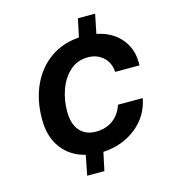

<svg xmlns="http://www.w3.org/2000/svg" viewBox="-109 -818 809 906"><g transform="rotate(-15 296.0 -364.5)"><path d="M224 -97Q151 -115 109.5 -170.5Q68 -226 68 -312Q68 -405 101.5 -477.5Q135 -550 195.5 -592.5Q256 -635 336 -640L355 -729H439L420 -635Q496 -620 539 -567.5Q582 -515 578 -439H459Q457 -484 427 -511.5Q397 -539 352 -539Q301 -539 265 -507Q229 -475 210.5 -424.5Q192 -374 192 -317Q192 -256 220.5 -223Q249 -190 299 -190Q348 -190 382.5 -215Q417 -240 432 -286H553Q537 -201 469.5 -147.5Q402 -94 308 -89L289 0H205Z"/></g></svg>

Font: Mona Sans SemiBold
Style: Italic
Weight: 600
Italic angle: -11.7°
Designer: Deni Anggara
Foundry: GitHub
Version: Version 2.000